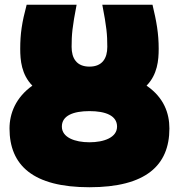

<svg xmlns="http://www.w3.org/2000/svg" viewBox="-20 -743 752 807"><path d="M20 -203C20 -48 119 44 356 44C593 44 692 -48 692 -203C692 -267 669 -333 596 -383C642 -430 647 -490 647 -538C647 -602 638 -652 621 -723H410C428 -630 431 -598 431 -546C431 -498 410 -463 356 -463C302 -463 281 -498 281 -546C281 -598 284 -630 302 -723H92C72 -648 65 -601 65 -538C65 -490 70 -430 116 -383C46 -333 20 -266 20 -203ZM240 -211C240 -257 288 -276 356 -276C424 -276 472 -257 472 -211C472 -165 417 -145 356 -145C295 -145 240 -165 240 -211Z"/></svg>

Font: Repo ExtraBlack
Style: Regular
Weight: 400
Designer: Stefan Peev
Foundry: Context Ltd
Version: Version 001.502